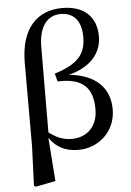

<svg xmlns="http://www.w3.org/2000/svg" viewBox="-65 -860 763 1119"><g transform="rotate(-5 316.5 -301.0)"><path d="M88 205 99 211 215 188 196 -66C238 -6 294 19 365 19C481 19 584 -68 584 -199C584 -323 506 -406 347 -422C485 -456 541 -541 541 -630C541 -746 468 -813 342 -813C192 -813 97 -711 97 -513V-28ZM199 -98 201 -599C202 -719 253 -779 330 -779C402 -779 450 -733 450 -635C450 -534 404 -479 266 -436L278 -389C434 -396 484 -325 484 -208C484 -109 422 -48 331 -48C282 -48 240 -66 199 -98Z"/></g></svg>

Font: Noto Serif HK SemiBold
Style: Regular
Weight: 600
Designer: Ryoko NISHIZUKA 西塚涼子 (kana & ideographs); Frank Grießhammer (Latin, Greek & Cyrillic); Wenlong ZHANG 张文龙 (bopomofo); San
Foundry: Adobe
Version: Version 2.001;hotconv 1.1.0;makeotfexe 2.6.0